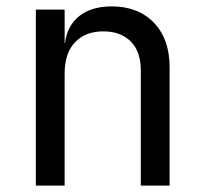

<svg xmlns="http://www.w3.org/2000/svg" viewBox="-20 -580 640 600"><path d="M92 0V-550H182V-445H183Q190 -500 228 -530Q266 -560 329 -560Q412 -560 461 -509Q510 -458 510 -370V0H420V-360Q420 -419 388.5 -450.5Q357 -482 303 -482Q247 -482 214.5 -448Q182 -414 182 -350V0Z"/></svg>

Font: Liga JetBrainsMono Nerd Font
Style: Regular
Weight: 400
Designer: Philipp Nurullin, Konstantin Bulenkov
Foundry: JetBrains
Version: Version 2.225; ttfautohint (v1.8.3)